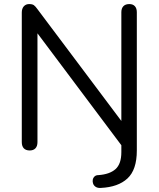

<svg xmlns="http://www.w3.org/2000/svg" viewBox="-20 -732 780 943"><path d="M475 191Q460 192 450.5 186Q441 180 437.5 170.5Q434 161 435.5 151.5Q437 142 444 135Q451 128 464 128Q519 124 547.5 98.5Q576 73 576 15V-37L590 0L141 -599H164V-34Q164 -14 154 -3.5Q144 7 126 7Q107 7 97 -3.5Q87 -14 87 -34V-670Q87 -690 97 -701Q107 -712 123 -712Q139 -712 146.5 -706.5Q154 -701 164 -687L600 -106H576V-672Q576 -691 586 -701.5Q596 -712 615 -712Q633 -712 642.5 -701.5Q652 -691 652 -672V7Q652 102 606 144.5Q560 187 475 191Z"/></svg>

Font: Nunito
Style: Regular
Weight: 400
Designer: Vernon Adams
Foundry: Vernon Adams
Version: Version 3.602